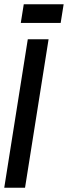

<svg xmlns="http://www.w3.org/2000/svg" viewBox="-33 -885 320 905"><path d="M-13 0 98 -700H196L85 0ZM65 -777 79 -865H267L253 -777Z"/></svg>

Font: Georama Extra Condensed SemiBold
Style: Italic
Weight: 600
Width: 2
Italic angle: -9°
Designer: Jean-Baptiste Levee
Foundry: Production Type
Version: Version 1.000